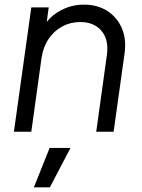

<svg xmlns="http://www.w3.org/2000/svg" viewBox="-20 -568 614 828"><path d="M40 0 115 -536H190L176 -432L159 -438Q185 -490 234.5 -519Q284 -548 342 -548Q400 -548 442.5 -521Q485 -494 505.5 -446Q526 -398 517 -336L470 0H395L441 -331Q450 -396 418 -434.5Q386 -473 326 -473Q284 -473 248.5 -454Q213 -435 189.5 -400Q166 -365 159 -317L115 0ZM126 240 194 70H284L195 240Z"/></svg>

Font: Kosmopol Plus Jakarta Sans Italic It
Style: Regular
Weight: 400
Italic angle: -8.04999°
Designer: Gumpita Rahayu
Foundry: Tokotype
Version: Version 2.006